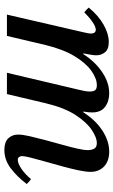

<svg xmlns="http://www.w3.org/2000/svg" viewBox="164 -684 532 901"><g transform="rotate(90 430.5 -234.0)"><path d="M684 12Q647 12 629.5 -6.5Q612 -25 612 -53Q612 -73 619.5 -106Q627 -139 637.5 -178.5Q648 -218 659 -257Q670 -296 677.5 -328.5Q685 -361 685 -380Q685 -396 678.5 -409Q672 -422 651 -422Q627 -422 591 -398.5Q555 -375 520.5 -322.5Q486 -270 465 -182L422 0H322L402 -339Q406 -355 408 -367Q410 -379 410 -389Q410 -405 404 -413.5Q398 -422 380 -422Q349 -422 312.5 -396Q276 -370 244 -317Q212 -264 192 -182L149 0H49L131 -355Q138 -384 138 -393Q138 -417 120 -417Q106 -417 83.5 -401.5Q61 -386 39 -363Q32 -368 26.5 -373Q21 -378 16 -384Q54 -430 97 -454Q140 -478 177 -478Q212 -478 226 -460Q240 -442 240 -419Q240 -411 237.5 -394.5Q235 -378 231 -358H234Q270 -414 319 -447Q368 -480 418 -480Q456 -480 482 -460.5Q508 -441 508 -401Q508 -394 507.5 -385Q507 -376 504 -358H507Q545 -417 594 -448.5Q643 -480 692 -480Q736 -480 761.5 -456Q787 -432 787 -392Q787 -370 779.5 -335Q772 -300 761 -259.5Q750 -219 739 -180.5Q728 -142 720.5 -112.5Q713 -83 713 -71Q713 -64 717 -57.5Q721 -51 731 -51Q748 -51 774 -69Q800 -87 821 -113Q834 -104 844 -93Q810 -48 770.5 -18Q731 12 684 12Z"/></g></svg>

Font: Tiro Devanagari Marathi
Style: Italic
Weight: 400
Italic angle: -11°
Designer: Devanagari: John Hudson & Fiona Ross, assisted by Paul Hanslow. Latin: John Hudson with Paul Hanslow, assisted by Kaja S
Foundry: Tiro Typeworks Ltd.
Version: Version 1.52